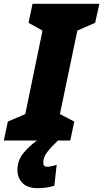

<svg xmlns="http://www.w3.org/2000/svg" viewBox="-57 -734 539 1003"><path d="M136 0Q94 30 64 67.5Q34 105 34 155Q34 195 60.5 222Q87 249 140 249Q188 249 227 236L239 127Q208 137 189 137Q169 137 169 116Q169 88 188.5 62Q208 36 246 0H310L331 -99L256 -138L347 -574L440 -615L462 -714H113L92 -615L165 -574L75 -138L-16 -99L-37 0Z"/></svg>

Font: Noto Sans Display SemiCondensed Black
Style: Italic
Weight: 900
Width: 4
Designer: Monotype Design team
Foundry: Monotype Imaging Inc.
Version: 1.000